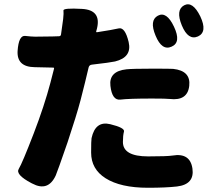

<svg xmlns="http://www.w3.org/2000/svg" viewBox="-20 -828 1040 906"><path d="M243 0Q207 78 132 38L128 36Q52 -4 68.5 -31Q85 -58 139 -198Q189 -328 218 -438L235 -504Q236 -509 231 -509L144 -511Q59 -512 63 -587Q68 -662 99 -658.5Q130 -655 146 -655Q187 -655 228 -656L258 -657Q267 -657 268 -666Q273 -697 278 -738Q281 -766 279.5 -778.5Q278 -791 367 -786Q458 -781 438 -695L434 -680Q433 -675 438 -676Q510 -687 540 -694Q570 -701 587 -630Q604 -558 523 -538Q501 -533 414 -523Q401 -522 398 -509L381 -438Q371 -396 360 -355Q341 -283 299 -157Q251 -18 243 0ZM678 58Q549 58 478 13Q410 -30 410 -108Q410 -166 412 -176Q430 -259 500 -242Q570 -225 565 -207Q560 -189 560 -158Q560 -90 679 -90Q769 -90 794 -94Q877 -108 888 -33Q899 42 815 52Q763 58 678 58ZM873 -423Q865 -351 781 -361Q764 -363 698 -363Q588 -363 548.5 -358Q509 -353 501 -423Q493 -492 577 -501Q606 -504 698 -504Q784 -504 797 -503Q881 -494 873 -423ZM790 -608Q744 -587 714 -660Q684 -732 725 -754Q766 -776 801 -702Q836 -628 790 -608ZM914 -656Q868 -636 838 -708Q808 -781 849 -803Q889 -824 925 -751Q960 -677 914 -656Z"/></svg>

Font: Resource Han Rounded TW Heavy
Style: Regular
Weight: 900
Designer: Cyano Hao (round all glyphs); Ryoko NISHIZUKA 西塚涼子 (kana, bopomofo & ideographs); Paul D. Hunt (Latin, Greek & Cyrillic)
Foundry: Cyano Hao
Version: 0.990